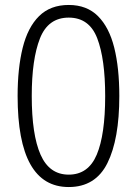

<svg xmlns="http://www.w3.org/2000/svg" viewBox="-20 -745 553 774"><path d="M461 -358Q461 -184 413 -87.5Q365 9 257 9Q51 9 51 -358Q51 -470 71.5 -552.5Q92 -635 137.5 -680Q183 -725 257 -725Q330 -725 375 -680Q420 -635 440.5 -553Q461 -471 461 -358ZM108 -358Q108 -202 143.5 -121.5Q179 -41 257 -41Q336 -41 370 -121.5Q404 -202 404 -358Q404 -507 372 -590.5Q340 -674 257 -674Q174 -674 141 -590Q108 -506 108 -358Z"/></svg>

Font: Noto Sans Georgian SemiCondensed Light
Style: Regular
Weight: 300
Width: 4
Designer: Monotype Design Team, Akaki Razmadze
Foundry: Google LLC
Version: Version 2.005; ttfautohint (v1.8.4.7-5d5b)